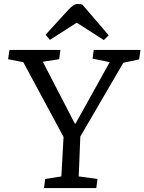

<svg xmlns="http://www.w3.org/2000/svg" viewBox="-20 -953 732 973"><path d="M359 -327H363L536 -638L449 -656L455 -700H692L685 -652L605 -635L387 -261L379 -59L474 -46L468 0H203L209 -46L291 -59L302 -259L98 -638L21 -653L28 -700H286L280 -653L197 -640ZM531 -774 506 -750 369 -838 233 -751 211 -777 326 -903Q341 -919 352 -926Q363 -933 374 -933Q383 -933 388 -932Q393 -931 398 -929Z"/></svg>

Font: Literata
Style: Italic
Weight: 400
Italic angle: -2°
Designer: Latin by Veronika Burian and Jose Scaglione. Greek by Irene Vlachou. Cyrillic by Vera Evstafieva
Foundry: TypeTogether
Version: Version 3.103;gftools[0.9.29]